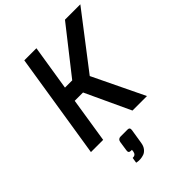

<svg xmlns="http://www.w3.org/2000/svg" viewBox="-277 -863 1255 1255"><g transform="rotate(-45 351.0 -235.5)"><path d="M228 258 234 220Q261 221 266 195L268 179H259Q236 179 240 156L250 89Q254 65 277 65H342Q363 65 359 89L343 189Q339 216 325.5 232.5Q312 249 296 254.5Q280 260 264.5 261Q249 262 238 260ZM68 0 184 -732H296L246 -418H313L560 -732H702L414 -357L586 0H452L307 -312H230L181 0Z"/></g></svg>

Font: Exo
Style: Demi Bold Italic
Weight: 600
Designer: Natanael Gama
Version: Version 1